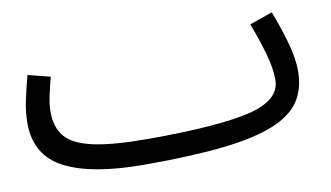

<svg xmlns="http://www.w3.org/2000/svg" viewBox="-52 -509 1098 636"><g transform="rotate(-10 496.5 -191.0)"><path d="M390 21Q212 21 121 -26Q30 -73 30 -182Q30 -219 39 -260.5Q48 -302 58 -339L133 -320Q127 -298 119.5 -264.5Q112 -231 112 -205Q112 -153 138.5 -121.5Q165 -90 231 -75.5Q297 -61 416 -61Q649 -61 756.5 -86.5Q864 -112 864 -181Q864 -219 850 -269Q836 -319 814 -376L891 -403Q910 -354 926.5 -298Q943 -242 943 -197Q943 -138 916 -96.5Q889 -55 826 -29Q763 -3 656.5 9Q550 21 390 21Z"/></g></svg>

Font: TSCustom
Style: Regular
Weight: 400
Designer: Monotype Design Team
Foundry: Monotype Imaging Inc.
Version: Version 2.004; ttfautohint (v1.8.3) -l 8 -r 50 -G 200 -x 14 